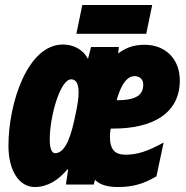

<svg xmlns="http://www.w3.org/2000/svg" viewBox="-20 -742 749 772"><path d="M287 -606H568L592 -722H311ZM120 10C172 10 216 -19 251 -61H254L245 0H357L362 -19C376 -4 404 10 452 10C510 10 553 0 609 -33L638 -169C575 -134 532 -120 485 -120C443 -120 422 -139 422 -193C422 -202 423 -214 425 -225H435C593 -225 703 -285 703 -419C703 -502 648 -562 561 -562C511 -562 481 -546 455 -527L458 -553H346L334 -506H333C312 -547 270 -563 233 -563C91 -563 14 -328 14 -156C14 -54 58 10 120 10ZM449 -339C459 -374 480 -436 521 -436C541 -436 556 -423 556 -403C556 -367 538 -339 451 -339ZM202 -126C188 -126 180 -145 180 -181C180 -274 222 -423 266 -423C286 -423 296 -406 296 -370C296 -351 294 -327 280 -265C270 -219 249 -126 202 -126Z"/></svg>

Font: Noto Sans UI Condensed Black
Style: Italic
Weight: 900
Width: 3
Italic angle: -192°
Designer: Monotype Design Team
Foundry: Monotype Imaging Inc.
Version: Version 1.901